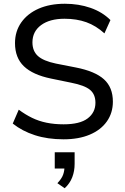

<svg xmlns="http://www.w3.org/2000/svg" viewBox="-20 -734 668 1024"><path d="M319 9Q234 9 166 -13Q98 -35 48 -75L80 -149Q115 -123 151 -105.5Q187 -88 228.5 -79.5Q270 -71 319 -71Q406 -71 447.5 -102.5Q489 -134 489 -186Q489 -231 460 -255Q431 -279 359 -293L252 -315Q155 -335 107.5 -380.5Q60 -426 60 -504Q60 -567 93.5 -614.5Q127 -662 186.5 -688Q246 -714 326 -714Q400 -714 463 -692Q526 -670 569 -627L537 -556Q492 -597 440.5 -615.5Q389 -634 324 -634Q245 -634 199 -600Q153 -566 153 -508Q153 -462 182 -435.5Q211 -409 278 -395L385 -374Q487 -354 534.5 -311Q582 -268 582 -192Q582 -132 550 -86.5Q518 -41 459 -16Q400 9 319 9ZM325 270 286 243Q309 219 316.5 198Q324 177 324 153L346 165H272V78H378V140Q378 178 365.5 211Q353 244 325 270Z"/></svg>

Font: Mulish Medium
Style: Regular
Weight: 500
Designer: Vernon Adams
Foundry: Vernon Adams
Version: Version 3.603; ttfautohint (v1.8.3)